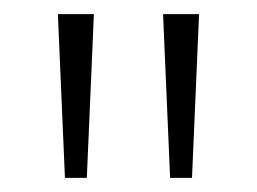

<svg xmlns="http://www.w3.org/2000/svg" viewBox="-20 -757 364 272"><path d="M62 -737H113L103 -505H72ZM211 -737H262L252 -505H221Z"/></svg>

Font: Krub ExtraLight
Style: Regular
Weight: 275
Designer: Ekaluck Peanpanawate
Foundry: Cadson Demak Co.,Ltd.
Version: Version 1.000; ttfautohint (v1.6)